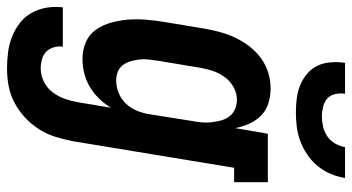

<svg xmlns="http://www.w3.org/2000/svg" viewBox="-255 -532 1003 547"><g transform="rotate(90 246.5 -258.5)"><path d="M168 223Q145 223 121.5 220Q98 217 77 208.5Q56 200 38.5 186.5Q21 173 10 153.5Q-1 134 -5 111Q-9 88 -6 64H106Q104 78 108 90.5Q112 103 120.5 111.5Q129 120 142 123.5Q155 127 168 127Q187 127 205.5 118Q224 109 236 93Q248 77 254.5 58.5Q261 40 264 22L280 -73Q269 -55 254 -39.5Q239 -24 220.5 -13Q202 -2 181.5 3Q161 8 141 8Q115 8 93 -1.5Q71 -11 57.5 -30.5Q44 -50 37.5 -73.5Q31 -97 29 -121.5Q27 -146 29 -171.5Q31 -197 35 -222L55 -342Q59 -364 65 -386Q71 -408 81 -428.5Q91 -449 105.5 -468Q120 -487 139.5 -501Q159 -515 181 -521.5Q203 -528 225 -528Q247 -528 267.5 -521.5Q288 -515 302.5 -500.5Q317 -486 325.5 -467Q334 -448 338 -427L354 -520H492V-424H451L375 37Q370 62 362.5 86Q355 110 341 132Q327 154 307.5 172Q288 190 265 202Q242 214 217.5 218.5Q193 223 168 223ZM202 -88Q220 -88 237.5 -95Q255 -102 268 -115.5Q281 -129 288 -146Q295 -163 298 -180L317 -300Q320 -315 321.5 -329.5Q323 -344 321.5 -358Q320 -372 316.5 -385.5Q313 -399 305 -410Q297 -421 284 -426.5Q271 -432 257 -432Q239 -432 221.5 -422.5Q204 -413 192.5 -397Q181 -381 175 -363Q169 -345 166 -327L146 -207Q144 -193 142.5 -180Q141 -167 142.5 -154Q144 -141 147.5 -129Q151 -117 158.5 -107Q166 -97 177.5 -92.5Q189 -88 202 -88ZM293 -600Q273 -600 253 -602.5Q233 -605 215 -612.5Q197 -620 182.5 -632.5Q168 -645 160 -662Q152 -679 150.5 -699.5Q149 -720 152 -740H240Q238 -726 241 -712Q244 -698 253.5 -689.5Q263 -681 277 -677.5Q291 -674 305 -674Q319 -674 334 -677.5Q349 -681 361.5 -689.5Q374 -698 382 -712Q390 -726 392 -740H480Q477 -720 468.5 -699.5Q460 -679 446 -662Q432 -645 413.5 -632.5Q395 -620 375 -612.5Q355 -605 334 -602.5Q313 -600 293 -600Z"/></g></svg>

Font: Iosevka Curly Slab
Style: Bold Italic
Weight: 700
Italic angle: -9°
Monospace: yes
Designer: Belleve Invis
Foundry: Belleve Invis
Version: Version 22.1.2; ttfautohint (v1.8.4)